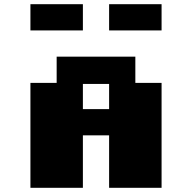

<svg xmlns="http://www.w3.org/2000/svg" viewBox="-20 -895 915 915"><path d="M125 0V-500H250V-625H625V-500H750V0H500V-250H375V0ZM375 -375H500V-495H375ZM500 -750V-875H750V-750ZM125 -750V-875H375V-750Z"/></svg>

Font: Silkscreen
Style: Bold
Weight: 700
Designer: Jason Kottke
Foundry: Jason Kottke
Version: Version 1.001; ttfautohint (v1.8.4.7-5d5b)